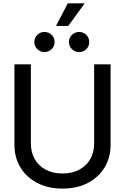

<svg xmlns="http://www.w3.org/2000/svg" viewBox="-20 -1110 743 1142"><path d="M351.6 11.7Q265.6 11.7 201.2 -22Q136.7 -55.7 101.3 -114.3Q65.9 -172.9 65.9 -248V-727.5H163.6V-255.9Q163.6 -204.6 186.3 -164.3Q209 -124 251.2 -101.1Q293.5 -78.1 352.1 -78.1Q410.2 -78.1 452.4 -101.3Q494.6 -124.5 517.3 -164.3Q540 -204.1 540 -255.9V-727.5H637.7V-248Q637.7 -172.9 602.3 -114.3Q566.9 -55.7 502.7 -22Q438.5 11.7 351.6 11.7ZM450.7 -800.3Q425.3 -800.3 407.7 -817.9Q390.1 -835.4 390.1 -860.4Q390.1 -885.3 408 -902.6Q425.8 -919.9 450.7 -919.9Q475.6 -919.9 493.2 -902.6Q510.7 -885.3 510.7 -860.4Q510.7 -835 493.4 -817.6Q476.1 -800.3 450.7 -800.3ZM244.1 -800.3Q219.2 -800.3 201.7 -817.9Q184.1 -835.4 184.1 -860.4Q184.1 -885.3 201.7 -902.6Q219.2 -919.9 244.1 -919.9Q269.5 -919.9 287.1 -902.6Q304.7 -885.3 304.7 -860.4Q304.7 -835 287.1 -817.6Q269.5 -800.3 244.1 -800.3ZM313 -955.6 383.3 -1090.3H483.9L386.2 -955.6Z"/></svg>

Font: Inter Cardless Display
Style: Regular
Weight: 400
Designer: Rasmus Andersson
Foundry: rsms
Version: Version 4.001;git-9221beed3